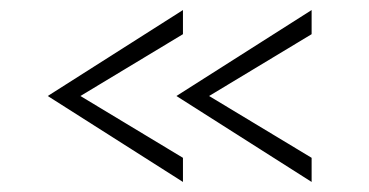

<svg xmlns="http://www.w3.org/2000/svg" viewBox="-20 -450 734 382"><path d="M344 -88 75 -259 344 -430V-382L140 -259L344 -136ZM600 -88 331 -259 600 -430V-382L396 -259L600 -136Z"/></svg>

Font: Antic
Style: Regular
Weight: 400
Version: Version 1.0002